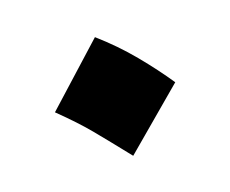

<svg xmlns="http://www.w3.org/2000/svg" viewBox="-49 -487 440 367"><g transform="rotate(-15 170.5 -303.0)"><path d="M175 -184 289 -299Q264 -330 232.5 -362Q201 -394 163 -422L52 -303Q90 -272 114 -247.5Q138 -223 175 -184Z"/></g></svg>

Font: Noto Sans Arabic Condensed Extra
Style: Regular
Weight: 800
Width: 3
Designer: Nadine Chahine - Monotype Design Team
Foundry: Monotype Imaging Inc.
Version: Version 1.902